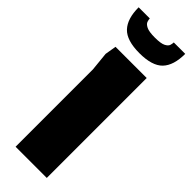

<svg xmlns="http://www.w3.org/2000/svg" viewBox="-306 -946 962 962"><g transform="rotate(45 175.5 -465.0)"><path d="M70 0V-548L60 -648L70 -708H291V0ZM177 -770Q87 -770 49.5 -809.5Q12 -849 12 -930H91Q91 -921 95 -909.5Q99 -898 117 -889Q135 -880 177 -880Q219 -880 236.5 -889Q254 -898 257.5 -909.5Q261 -921 261 -930H342Q342 -848 304.5 -809Q267 -770 177 -770Z"/></g></svg>

Font: Rowdies
Style: Bold
Weight: 700
Designer: Jaikishan Patel
Version: Version 1.000; ttfautohint (v1.8.3)